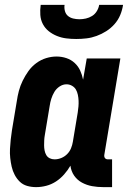

<svg xmlns="http://www.w3.org/2000/svg" viewBox="-20 -760 540 788"><path d="M128 8Q109 8 91.5 3Q74 -2 61.5 -14Q49 -26 40.5 -42Q32 -58 28 -75.5Q24 -93 22 -111.5Q20 -130 21 -149Q22 -168 24 -187Q26 -206 29 -225L49 -345Q52 -366 57.5 -387Q63 -408 73 -428.5Q83 -449 96.5 -468Q110 -487 129 -501Q148 -515 169.5 -521.5Q191 -528 212 -528Q233 -528 252.5 -521.5Q272 -515 286.5 -501.5Q301 -488 309 -470.5Q317 -453 321 -433L336 -520H474L408 -124Q407 -116 411 -111Q415 -106 423 -106H440V8H404Q380 8 358 4Q336 0 316.5 -10.5Q297 -21 284.5 -39Q272 -57 269 -80Q258 -61 243 -44Q228 -27 209.5 -15Q191 -3 170 2.5Q149 8 128 8ZM204 -106Q218 -106 231.5 -111.5Q245 -117 255.5 -127.5Q266 -138 271.5 -151.5Q277 -165 279 -178L299 -298Q301 -311 302 -323Q303 -335 302.5 -347Q302 -359 299.5 -371Q297 -383 291.5 -392.5Q286 -402 275.5 -408Q265 -414 253 -414Q238 -414 224.5 -405Q211 -396 203 -382.5Q195 -369 190.5 -354.5Q186 -340 184 -326L164 -206Q162 -195 161.5 -184.5Q161 -174 161 -163.5Q161 -153 163 -142.5Q165 -132 170 -123.5Q175 -115 184 -110.5Q193 -106 204 -106ZM293 -600Q272 -600 252 -602.5Q232 -605 213.5 -612.5Q195 -620 180 -632Q165 -644 156 -661Q147 -678 145.5 -698.5Q144 -719 147 -740H245Q243 -727 246.5 -714.5Q250 -702 259 -694.5Q268 -687 280.5 -684Q293 -681 306 -681Q319 -681 332.5 -684Q346 -687 358 -694.5Q370 -702 377.5 -714.5Q385 -727 387 -740H485Q482 -719 473.5 -698.5Q465 -678 450 -661Q435 -644 416 -632Q397 -620 376.5 -612.5Q356 -605 335 -602.5Q314 -600 293 -600Z"/></svg>

Font: Iosevka Curly Heavy
Style: Italic
Weight: 900
Italic angle: -9°
Monospace: yes
Designer: Belleve Invis
Foundry: Belleve Invis
Version: Version 22.1.2; ttfautohint (v1.8.4)